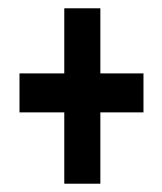

<svg xmlns="http://www.w3.org/2000/svg" viewBox="-20 -547 390 463"><path d="M135 -104V-276H27V-370H135V-527H222V-370H326V-276H222V-104Z"/></svg>

Font: Inconsolata ExtraCondensed ExtraBold
Style: Regular
Weight: 800
Width: 2
Monospace: yes
Designer: Raph Levien, Cyreal, Brenton Simpson
Foundry: Raph Levien, Cyreal, Google
Version: Version 3.001; ttfautohint (v1.8.2.53-6de2)